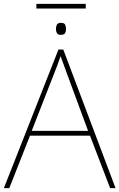

<svg xmlns="http://www.w3.org/2000/svg" viewBox="-20 -972 617 992"><path d="M423 -952V-928H168V-952ZM294 -854Q312 -854 316.5 -844.5Q321 -835 321 -823Q321 -810 316.5 -801Q312 -792 294 -792Q279 -792 274 -801Q269 -810 269 -823Q269 -835 274 -844.5Q279 -854 294 -854ZM549 0 445 -271H135L28 0H0L282 -716H307L577 0ZM325 -594Q319 -611 311 -632.5Q303 -654 293 -682Q286 -660 277 -636.5Q268 -613 260 -593L144 -296H435Z"/></svg>

Font: Noto Sans Thin
Style: Regular
Weight: 100
Designer: Monotype Design Team
Foundry: Monotype Imaging Inc.
Version: Version 2.007